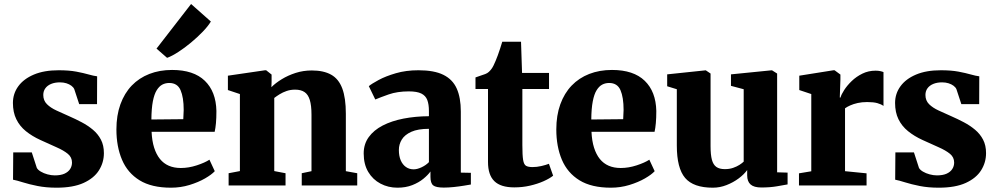

<svg xmlns="http://www.w3.org/2000/svg" viewBox="-20 -904 4860 936"><path d="M256 11Q205 11 163.5 2.8Q122 -5.5 92 -15Q62 -24.5 43.5 -28L44.5 -161H135L159.5 -85.5Q164.5 -76 178.8 -67.5Q193 -59 211.5 -54Q230 -49 247 -49Q275.5 -49 294 -57.2Q312.5 -65.5 321.8 -79.8Q331 -94 331 -111.5Q331 -137.5 310.5 -154.2Q290 -171 255.2 -186.2Q220.5 -201.5 177 -221.5Q136.5 -240 106.2 -264.5Q76 -289 59.5 -322.8Q43 -356.5 43 -402Q43 -447.5 69.2 -483.5Q95.5 -519.5 145.2 -540.5Q195 -561.5 266 -561.5Q316.5 -561.5 352 -554.8Q387.5 -548 412 -541Q436.5 -534 453.5 -532L453 -396.5H366L342 -469.5Q338 -478.5 328 -486Q318 -493.5 303.8 -498Q289.5 -502.5 272 -502.5Q247.5 -502.5 229 -494.8Q210.5 -487 200.8 -473.2Q191 -459.5 191 -441Q191 -414 208.8 -396.2Q226.5 -378.5 255.5 -365.2Q284.5 -352 317 -337.5Q348 -324 378.2 -308Q408.5 -292 433 -271.5Q457.5 -251 472 -223.2Q486.5 -195.5 486.5 -157.5Q486.5 -112 462.5 -73.8Q438.5 -35.5 387.5 -12.2Q336.5 11 256 11Z M813.5 11Q719 11 660.5 -25Q602 -61 574.8 -125.2Q547.5 -189.5 547.5 -273Q547.5 -341.5 567 -395.5Q586.5 -449.5 622.2 -486.8Q658 -524 708 -543.5Q758 -563 819 -563Q924 -563 978.5 -510.2Q1033 -457.5 1035 -363Q1035 -328.5 1032.8 -303.8Q1030.5 -279 1026.5 -261.5H719Q721 -217 731.5 -184Q742 -151 759.8 -129Q777.5 -107 803 -96Q828.5 -85 861.5 -85Q900 -85 939.5 -98Q979 -111 1001 -125.5L1027 -69.5Q1012 -53 979.5 -34.2Q947 -15.5 903.8 -2.2Q860.5 11 813.5 11ZM718 -321.5 873.5 -323Q874 -334.5 874.5 -345.5Q875 -356.5 875.5 -368Q875.5 -429.5 860.2 -464.5Q845 -499.5 805 -499.5Q786.5 -499.5 771.2 -491.5Q756 -483.5 744 -464.2Q732 -445 725.2 -410.2Q718.5 -375.5 718 -321.5ZM794 -622.5 743 -667 911.5 -884.5 1008 -799Q994 -776 968.2 -749.2Q942.5 -722.5 911.2 -696.5Q880 -670.5 849.5 -650.8Q819 -631 796 -622.5Z M1149.5 -70V-445.5L1091 -465V-535L1272 -561.5H1277.5L1304 -540.5V-504L1303 -479Q1323.5 -499.5 1353.8 -518Q1384 -536.5 1421.2 -548.5Q1458.5 -560.5 1500 -560.5Q1557.5 -560.5 1594.2 -540Q1631 -519.5 1648.5 -473Q1666 -426.5 1666 -349.5V-69.5L1721.5 -59.5V0H1451V-59.5L1498.5 -69.5V-345.5Q1498.5 -390 1490.2 -416.8Q1482 -443.5 1464.5 -455.2Q1447 -467 1418.5 -467Q1396.5 -467 1377.5 -460.5Q1358.5 -454 1343.2 -444.5Q1328 -435 1317 -426.5V-70L1372 -59.5V0H1094.5V-59.5Z M1917.5 11Q1872.5 11 1835 -8.8Q1797.5 -28.5 1775.2 -65.8Q1753 -103 1753 -156Q1753 -201.5 1777.5 -235.5Q1802 -269.5 1845.5 -292Q1889 -314.5 1946.8 -325.8Q2004.5 -337 2071 -337.5V-362.5Q2071 -395.5 2063 -416.5Q2055 -437.5 2034 -448Q2013 -458.5 1973 -458.5Q1917 -458.5 1875 -443.8Q1833 -429 1809.5 -419L1778 -484Q1791.5 -495.5 1825.8 -514Q1860 -532.5 1909.8 -547Q1959.5 -561.5 2020 -561.5Q2096.5 -561.5 2141.5 -539.2Q2186.5 -517 2206.5 -472.5Q2226.5 -428 2226.5 -360V-62.5L2275.5 -61.5V-4.5Q2264.5 -2.5 2241.5 1.2Q2218.5 5 2192 7.8Q2165.5 10.5 2143.5 10.5Q2105.5 10.5 2092 -0.2Q2078.5 -11 2078.5 -42V-68Q2066.5 -51 2044 -32.5Q2021.5 -14 1989.8 -1.5Q1958 11 1917.5 11ZM1996.5 -78.5Q2014 -78.5 2035.2 -88.5Q2056.5 -98.5 2071 -113.5V-276Q2017.5 -276 1985.2 -261.5Q1953 -247 1938.8 -223.8Q1924.5 -200.5 1924.5 -173Q1924.5 -143.5 1933.5 -122.5Q1942.5 -101.5 1958.8 -90Q1975 -78.5 1996.5 -78.5Z M2487 9.5Q2421 9.5 2390 -20.8Q2359 -51 2359 -114.5V-470H2298V-526.5Q2310.5 -531.5 2322.8 -535.2Q2335 -539 2345.5 -543Q2356 -547 2363 -553.5Q2370.5 -560.5 2376 -568Q2381.5 -575.5 2386.2 -585.2Q2391 -595 2396 -607Q2401.5 -619.5 2407 -635Q2412.5 -650.5 2418.2 -667.5Q2424 -684.5 2428.5 -700.5H2520L2525 -548.5H2656.5V-470H2526.5V-197Q2526.5 -147.5 2530.2 -124.5Q2534 -101.5 2544.8 -95.5Q2555.5 -89.5 2576 -89.5Q2597 -89.5 2618.8 -94.5Q2640.5 -99.5 2656 -105.5L2676.5 -47.5Q2659 -33.5 2629.8 -20.5Q2600.5 -7.5 2564 1Q2527.5 9.5 2487 9.5Z M2958 11Q2863.5 11 2805 -25Q2746.5 -61 2719.2 -125.2Q2692 -189.5 2692 -273Q2692 -341.5 2711.5 -395.5Q2731 -449.5 2766.8 -486.8Q2802.5 -524 2852.5 -543.5Q2902.5 -563 2963.5 -563Q3068.5 -563 3123 -510.2Q3177.5 -457.5 3179.5 -363Q3179.5 -328.5 3177.2 -303.8Q3175 -279 3171 -261.5H2863.5Q2865.5 -217 2876 -184Q2886.5 -151 2904.2 -129Q2922 -107 2947.5 -96Q2973 -85 3006 -85Q3044.5 -85 3084 -98Q3123.5 -111 3145.5 -125.5L3171.5 -69.5Q3156.5 -53 3124 -34.2Q3091.5 -15.5 3048.2 -2.2Q3005 11 2958 11ZM2862.5 -321.5 3018 -323Q3018.5 -334.5 3019 -345.5Q3019.5 -356.5 3020 -368Q3020 -429.5 3004.8 -464.5Q2989.5 -499.5 2949.5 -499.5Q2931 -499.5 2915.8 -491.5Q2900.5 -483.5 2888.5 -464.2Q2876.5 -445 2869.8 -410.2Q2863 -375.5 2862.5 -321.5Z M3691.5 10Q3655.5 10 3639 -4.8Q3622.5 -19.5 3622.5 -49V-75Q3607 -53.5 3580.8 -34Q3554.5 -14.5 3522 -1.8Q3489.5 11 3455 11Q3360.5 11 3320 -36.5Q3279.5 -84 3279.5 -194.5V-469L3232.5 -483.5V-541.5L3418 -561H3421L3444 -545.5V-191Q3444 -149.5 3450.5 -125.2Q3457 -101 3472.2 -90.2Q3487.5 -79.5 3513.5 -79.5Q3536.5 -79.5 3554.2 -85.8Q3572 -92 3584.8 -100.2Q3597.5 -108.5 3605.5 -116V-469L3543.5 -485.5V-541.5L3738.5 -561H3744L3768.5 -545.5V-64L3819.5 -62.5V-5Q3801 -1.5 3767.5 4.2Q3734 10 3691.5 10Z M3875 0V-59L3935 -69V-445.5L3876.5 -465V-535L4043 -561.5H4048.5L4077 -540.5V-516.5L4074 -428.5H4077.5Q4081.5 -443.5 4095.5 -465.2Q4109.5 -487 4132 -508.8Q4154.5 -530.5 4184 -545Q4213.5 -559.5 4248.5 -559.5Q4262 -559.5 4271.8 -557.2Q4281.5 -555 4287 -552.5V-387.5Q4276 -396 4257.2 -401.2Q4238.5 -406.5 4207.5 -406.5Q4182 -406.5 4161 -401.8Q4140 -397 4124.5 -390Q4109 -383 4099.5 -376V-69.5L4204.5 -59V0Z M4556.5 11Q4505.5 11 4464 2.8Q4422.5 -5.5 4392.5 -15Q4362.5 -24.5 4344 -28L4345 -161H4435.5L4460 -85.5Q4465 -76 4479.2 -67.5Q4493.5 -59 4512 -54Q4530.5 -49 4547.5 -49Q4576 -49 4594.5 -57.2Q4613 -65.5 4622.2 -79.8Q4631.5 -94 4631.5 -111.5Q4631.5 -137.5 4611 -154.2Q4590.5 -171 4555.8 -186.2Q4521 -201.5 4477.5 -221.5Q4437 -240 4406.8 -264.5Q4376.5 -289 4360 -322.8Q4343.5 -356.5 4343.5 -402Q4343.5 -447.5 4369.8 -483.5Q4396 -519.5 4445.8 -540.5Q4495.5 -561.5 4566.5 -561.5Q4617 -561.5 4652.5 -554.8Q4688 -548 4712.5 -541Q4737 -534 4754 -532L4753.5 -396.5H4666.5L4642.5 -469.5Q4638.5 -478.5 4628.5 -486Q4618.5 -493.5 4604.2 -498Q4590 -502.5 4572.5 -502.5Q4548 -502.5 4529.5 -494.8Q4511 -487 4501.2 -473.2Q4491.5 -459.5 4491.5 -441Q4491.5 -414 4509.2 -396.2Q4527 -378.5 4556 -365.2Q4585 -352 4617.5 -337.5Q4648.5 -324 4678.8 -308Q4709 -292 4733.5 -271.5Q4758 -251 4772.5 -223.2Q4787 -195.5 4787 -157.5Q4787 -112 4763 -73.8Q4739 -35.5 4688 -12.2Q4637 11 4556.5 11Z"/></svg>

Font: Merriweather 36pt Black
Style: Regular
Weight: 900
Version: Version 2.100